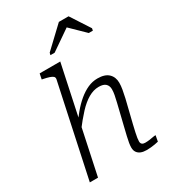

<svg xmlns="http://www.w3.org/2000/svg" viewBox="-231 -1097 1087 1218"><g transform="rotate(-30 312.0 -488.5)"><path d="M61 0H121L282 -758H131L123 -718L133 -716Q158 -711 174.5 -705.5Q191 -700 199 -693Q207 -686 205 -673ZM482 -182 523 -349Q530 -380 534.5 -406Q539 -432 539 -454Q539 -496 512.5 -521.5Q486 -547 432 -547Q395 -547 360.5 -531.5Q326 -516 293 -488.5Q260 -461 228.5 -423Q197 -385 166 -340L177 -312Q221 -370 259.5 -411.5Q298 -453 336 -475Q374 -497 412 -497Q447 -497 462.5 -482Q478 -467 478 -442Q478 -422 474 -401.5Q470 -381 463 -351L426 -199Q417 -162 411 -136.5Q405 -111 402 -92.5Q399 -74 399 -59Q399 -38 409 -24Q419 -10 436 -3.5Q453 3 476 3Q492 3 507.5 1.5Q523 0 537.5 -2.5Q552 -5 564 -8L572 -51Q562 -51 549.5 -48.5Q537 -46 522 -44Q507 -42 491 -42Q477 -42 469 -48.5Q461 -55 461 -69Q461 -78 463 -93Q465 -108 470 -130Q475 -152 482 -182ZM471 -980H400L252 -840L248 -824H279L453 -944H406L529 -824H559L562 -840Z"/></g></svg>

Font: Roboto Serif 20pt ExtraLight
Style: Italic
Weight: 250
Italic angle: -10°
Version: Version 1.007